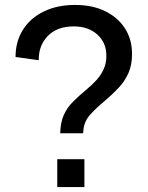

<svg xmlns="http://www.w3.org/2000/svg" viewBox="-20 -758 598 778"><path d="M224 -218Q225 -262 238.5 -292Q252 -322 275.5 -345.5Q299 -369 329 -394Q351 -412 369.5 -432Q388 -452 399.5 -476.5Q411 -501 411 -532Q411 -585 374.5 -618Q338 -651 279 -651Q211 -651 173.5 -612Q136 -573 137 -514L43 -527Q43 -590 73 -637.5Q103 -685 157.5 -711.5Q212 -738 284 -738Q354 -738 405.5 -713Q457 -688 486 -643.5Q515 -599 515 -539Q515 -495 500.5 -462Q486 -429 460.5 -402Q435 -375 402 -347Q368 -319 343 -290.5Q318 -262 317 -218ZM212 0V-113H322V0Z"/></svg>

Font: BDO Grotesk
Style: Regular
Weight: 400
Designer: Deni Anggara
Foundry: Lokal Container
Version: Version 2.000